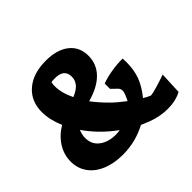

<svg xmlns="http://www.w3.org/2000/svg" viewBox="-161 -897 1119 1119"><g transform="rotate(-45 398.5 -337.0)"><path d="M762 -151 756 -14Q708 12 642 12Q579 12 515 -12Q489 -22 465 -33Q373 16 268 16Q196 16 140.5 -7Q85 -30 54.5 -72.5Q24 -115 24 -171Q24 -227 54 -275.5Q84 -324 140 -358Q109 -431 109 -494Q109 -584 170.5 -637Q232 -690 337 -690Q429 -690 481.5 -648.5Q534 -607 534 -534Q534 -466 487 -417.5Q440 -369 349 -344Q383 -298 431 -251Q458 -224 508 -186L516 -203Q531 -233 531 -251Q531 -268 514 -282L486 -309V-353Q568 -382 663 -382Q664 -375 664 -351Q664 -288 645.5 -238Q627 -188 584 -135Q607 -121 627 -113Q641 -113 683.5 -125.5Q726 -138 762 -151ZM269 -548Q269 -492 301 -426Q342 -443 360.5 -465Q379 -487 379 -517Q379 -580 303 -580Q281 -580 273 -578Q269 -567 269 -548ZM320 -96Q340 -96 356 -99Q302 -138 259 -183Q222 -222 193 -264Q181 -237 181 -209Q181 -155 221 -125.5Q261 -96 320 -96Z"/></g></svg>

Font: Suez One
Style: Regular
Weight: 400
Designer: Michal Sahar
Foundry: Hagilda
Version: Version 1.001